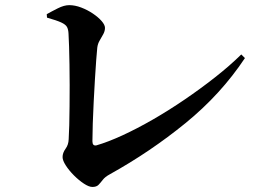

<svg xmlns="http://www.w3.org/2000/svg" viewBox="-20 -732 1040 761"><path d="M165.3 -675.8Q184.5 -686.7 209.3 -699.1Q234.1 -711.6 254.3 -711.6Q277.2 -711.6 301.8 -702.2Q326.5 -692.8 347.9 -678.4Q369.3 -664 382.7 -648.7Q396.1 -633.3 396.1 -621.6Q396.1 -609.1 389.4 -596.7Q382.7 -584.4 375.2 -571.7Q367.6 -559.1 365.6 -543.5Q363.9 -528 361.4 -494.7Q359 -461.3 356.3 -418.3Q353.6 -375.2 351.4 -329.4Q349.2 -283.7 347.7 -242.5Q346.3 -201.3 346.3 -172.2Q346.3 -152.5 362.3 -155.9Q407.9 -169.1 465.3 -195.5Q522.8 -222 585.7 -258.1Q648.5 -294.3 711.4 -337.1Q774.3 -379.9 832.3 -425.5Q890.3 -471 936.3 -516.2L950.8 -501.8Q855.4 -358.3 715.6 -244.3Q575.8 -130.3 415.1 -41.1Q396 -30.7 387.2 -19Q378.3 -7.4 370.3 0.8Q362.2 9 346.2 9Q332.6 9 312.5 -4.2Q292.5 -17.4 273 -36.9Q253.6 -56.4 240.8 -76.2Q228 -96.1 228 -109.4Q228 -126.1 239.7 -142.2Q251.5 -158.2 252.2 -179.9Q253.6 -201.6 254.5 -235.7Q255.4 -269.8 255.7 -310.6Q256.1 -351.3 256.1 -393.9Q256.1 -436.5 255.4 -475.9Q254.6 -515.4 253.8 -547.3Q252.9 -579.2 251.6 -598.2Q250.9 -615.1 245.6 -624.9Q240.4 -634.7 222.8 -642.9Q205.2 -651.1 166.3 -662.1Z"/></svg>

Font: Noto Serif KR
Style: Regular
Weight: 200
Designer: Ryoko NISHIZUKA 西塚涼子 (kana & ideographs); Frank Grießhammer (Latin, Greek & Cyrillic); Wenlong ZHANG 张文龙 (bopomofo); San
Foundry: Adobe
Version: Version 2.001;hotconv 1.1.0;makeotfexe 2.6.0